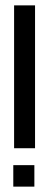

<svg xmlns="http://www.w3.org/2000/svg" viewBox="-20 -695 180 715"><path d="M32.5 -143H110.5V-675H32.5ZM29.5 0H108V-80H29.5Z"/></svg>

Font: Anybody UltraCondensed
Style: Regular
Weight: 400
Width: 1
Version: Version 1.113;gftools[0.9.25]